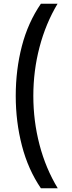

<svg xmlns="http://www.w3.org/2000/svg" viewBox="-20 -852 387 1037"><path d="M201 165Q132 64 98.5 -65Q65 -194 65 -334Q65 -475 98 -602.5Q131 -730 201 -832H291Q227 -725 193.5 -597.5Q160 -470 160 -334Q160 -198 193.5 -70Q227 58 292 165Z"/></svg>

Font: Noto Sans Gurmukhi UI SemiCondensed Medium
Style: Regular
Weight: 500
Width: 4
Designer: Jelle Bosma - Monotype Design Team
Foundry: Monotype Imaging Inc.
Version: Version 2.004; ttfautohint (v1.8.4.7-5d5b)